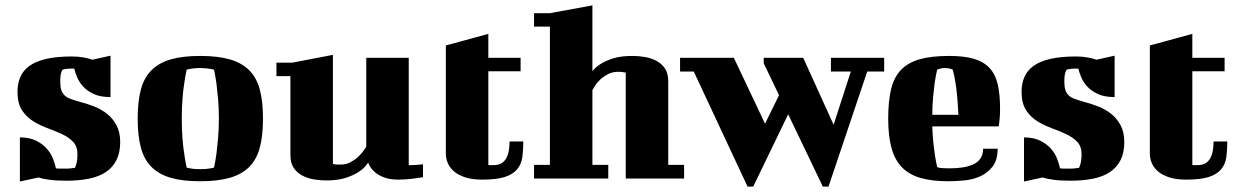

<svg xmlns="http://www.w3.org/2000/svg" viewBox="-20 -664 4599 714"><path d="M248 -454Q271 -454 290 -450.5Q309 -447 324 -442L391 -457V-303Q353 -303 328.5 -314.5Q304 -326 289 -342.5Q274 -359 266.5 -377.5Q259 -396 256 -409H248Q239 -409 232.5 -408.5Q226 -408 221 -407Q216 -406 213 -405Q210 -401 208 -395Q206 -390 205 -381Q204 -372 204 -360Q204 -341 208 -329Q212 -317 220.5 -309Q229 -301 243 -296Q257 -291 278 -285Q305 -278 331.5 -267.5Q358 -257 379 -240Q400 -223 413.5 -197.5Q427 -172 427 -136Q427 -96 413 -68.5Q399 -41 373.5 -24Q348 -7 310.5 0.5Q273 8 227 8Q189 8 163.5 4.5Q138 1 123 -4L54 11V-153Q91 -153 116 -140Q141 -127 156 -109Q171 -91 178 -71.5Q185 -52 188 -38Q194 -37 199 -37H228Q237 -37 244 -38Q252 -39 259 -40Q261 -44 263 -51Q265 -57 266.5 -67Q268 -77 268 -91Q268 -120 251.5 -137Q235 -154 210 -165.5Q185 -177 156.5 -187.5Q128 -198 103 -213.5Q78 -229 61.5 -254.5Q45 -280 45 -323Q45 -353 55.5 -377.5Q66 -402 89.5 -419Q113 -436 152 -445Q191 -454 248 -454Z M656 -223Q656 -184 658.5 -150.5Q661 -117 665 -93Q669 -64 674 -41Q679 -39 687 -38Q700 -35 725 -35Q749 -35 763 -38Q771 -39 776 -41Q781 -64 785 -93Q788 -117 791 -150.5Q794 -184 794 -223Q794 -262 791 -295Q788 -328 785 -353Q781 -381 776 -405Q770 -406 762 -408Q755 -409 745.5 -410Q736 -411 725 -411Q712 -411 703 -410Q694 -409 687 -408Q679 -406 674 -405Q669 -381 665 -353Q661 -328 658.5 -295Q656 -262 656 -223ZM492 -223Q492 -287 504 -331.5Q516 -376 544 -403.5Q572 -431 616 -443.5Q660 -456 725 -456Q789 -456 833.5 -443.5Q878 -431 906 -403.5Q934 -376 946 -331.5Q958 -287 958 -223Q958 -159 946 -114.5Q934 -70 906 -42.5Q878 -15 833.5 -2.5Q789 10 725 10Q660 10 616 -2.5Q572 -15 544 -42.5Q516 -70 504 -114.5Q492 -159 492 -223Z M1008 -431H1067L1218 -460V-55Q1220 -54 1224 -53Q1228 -52 1246 -52Q1267 -52 1283 -60.5Q1299 -69 1311 -80Q1323 -91 1331 -102Q1339 -113 1342 -119V-449H1500V-50H1513Q1522 -50 1531 -51L1553 -53V-5Q1535 -2 1518 0Q1504 2 1488 3Q1472 4 1462 4Q1436 4 1417 -1.5Q1398 -7 1384.5 -16Q1371 -25 1362 -36.5Q1353 -48 1349 -59Q1347 -56 1338 -45Q1329 -34 1310.5 -22.5Q1292 -11 1263.5 -2Q1235 7 1193 7Q1170 7 1146.5 3Q1123 -1 1103.5 -11.5Q1084 -22 1072 -40Q1060 -58 1060 -87V-381H1008Z M1638 -495 1796 -538V-449H1916V-399H1796V-50H1817Q1875 -50 1875 -138H1926Q1926 -106 1922.5 -80Q1919 -54 1903.5 -35Q1888 -16 1857.5 -6Q1827 4 1773 4Q1736 4 1710 -4.5Q1684 -13 1668 -27Q1652 -41 1645 -58Q1638 -75 1638 -93Z M1966 -615H2025L2183 -644V-399Q2195 -415 2215 -427Q2232 -438 2260.5 -447Q2289 -456 2332 -456Q2355 -456 2378.5 -452Q2402 -448 2421.5 -437.5Q2441 -427 2453 -409Q2465 -391 2465 -362V-51H2524V0H2307V-394Q2305 -394 2301 -395Q2293 -397 2279 -397Q2258 -397 2241.5 -388.5Q2225 -380 2213 -369Q2201 -358 2193.5 -346.5Q2186 -335 2183 -329V-51H2242V0H1966V-51H2025V-565H1966Z M2509 -449H2709L2825 -204L2877 -310L2820 -429V-449H2967L3080 -200L3144 -398H3070V-449H3268V-398H3205L3061 30H3040L2911 -239L2781 30H2760L2560 -398H2509Z M3510 -456Q3565 -456 3601 -445.5Q3637 -435 3659 -412Q3681 -389 3690 -351.5Q3699 -314 3699 -259Q3699 -242 3698 -229.5Q3697 -217 3696 -209Q3695 -199 3694 -194H3447Q3448 -160 3451 -132.5Q3454 -105 3457 -85Q3461 -61 3465 -43Q3468 -41 3474 -40Q3479 -39 3488.5 -38.5Q3498 -38 3513 -38Q3538 -38 3560.5 -41.5Q3583 -45 3600 -53Q3617 -61 3626.5 -75.5Q3636 -90 3636 -111H3690Q3690 -69 3671.5 -45Q3653 -21 3625.5 -8.5Q3598 4 3566 7Q3534 10 3506 10Q3445 10 3402.5 -2.5Q3360 -15 3333.5 -42.5Q3307 -70 3295 -114.5Q3283 -159 3283 -223Q3283 -287 3293.5 -331.5Q3304 -376 3330 -403.5Q3356 -431 3399.5 -443.5Q3443 -456 3510 -456ZM3465 -405Q3460 -383 3456 -357Q3453 -334 3450 -303.5Q3447 -273 3447 -237H3544Q3542 -279 3539 -310.5Q3536 -342 3532 -363Q3528 -388 3523 -405Q3520 -406 3516 -408Q3512 -409 3506.5 -410Q3501 -411 3494 -411Q3487 -411 3482 -410Q3477 -409 3473 -408Q3469 -406 3465 -405Z M3982 -454Q4005 -454 4024 -450.5Q4043 -447 4058 -442L4125 -457V-303Q4087 -303 4062.5 -314.5Q4038 -326 4023 -342.5Q4008 -359 4000.5 -377.5Q3993 -396 3990 -409H3982Q3973 -409 3966.5 -408.5Q3960 -408 3955 -407Q3950 -406 3947 -405Q3944 -401 3942 -395Q3940 -390 3939 -381Q3938 -372 3938 -360Q3938 -341 3942 -329Q3946 -317 3954.5 -309Q3963 -301 3977 -296Q3991 -291 4012 -285Q4039 -278 4065.5 -267.5Q4092 -257 4113 -240Q4134 -223 4147.5 -197.5Q4161 -172 4161 -136Q4161 -96 4147 -68.5Q4133 -41 4107.5 -24Q4082 -7 4044.5 0.5Q4007 8 3961 8Q3923 8 3897.5 4.5Q3872 1 3857 -4L3788 11V-153Q3825 -153 3850 -140Q3875 -127 3890 -109Q3905 -91 3912 -71.5Q3919 -52 3922 -38Q3928 -37 3933 -37H3962Q3971 -37 3978 -38Q3986 -39 3993 -40Q3995 -44 3997 -51Q3999 -57 4000.5 -67Q4002 -77 4002 -91Q4002 -120 3985.5 -137Q3969 -154 3944 -165.5Q3919 -177 3890.5 -187.5Q3862 -198 3837 -213.5Q3812 -229 3795.5 -254.5Q3779 -280 3779 -323Q3779 -353 3789.5 -377.5Q3800 -402 3823.5 -419Q3847 -436 3886 -445Q3925 -454 3982 -454Z M4256 -495 4414 -538V-449H4534V-399H4414V-50H4435Q4493 -50 4493 -138H4544Q4544 -106 4540.5 -80Q4537 -54 4521.5 -35Q4506 -16 4475.5 -6Q4445 4 4391 4Q4354 4 4328 -4.5Q4302 -13 4286 -27Q4270 -41 4263 -58Q4256 -75 4256 -93Z"/></svg>

Font: Bigshot One
Style: Regular
Weight: 400
Designer: Gesine Todt
Foundry: Gesine Todt
Version: Version 1.000